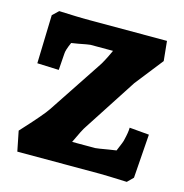

<svg xmlns="http://www.w3.org/2000/svg" viewBox="-81 -573 623 651"><g transform="rotate(15 230.0 -247.0)"><path d="M28 -477 49 -497Q121 -494 141 -494H428L435 -425L358 -327L238 -142Q228 -128 206 -80H287Q290 -80 302.5 -82Q315 -84 332.5 -87Q350 -90 359 -91Q375 -128 375 -133Q382 -161 382 -177L451 -171L440 -17L420 3Q346 0 326 0H35L21 -70Q91 -146 105 -168L227 -352Q240 -370 260 -414H181Q178 -414 167 -412Q156 -410 140.5 -407Q125 -404 116 -403Q103 -374 103 -361L99 -304L23 -307Z"/></g></svg>

Font: Andada
Style: Bold
Weight: 700
Designer: Carolina Giovagnoli
Foundry: Carolina Giovagnoli
Version: Version 1.003